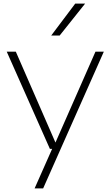

<svg xmlns="http://www.w3.org/2000/svg" viewBox="-20 -828 615 1068"><path d="M257.5 0 17.5 -540.5H68L288.5 -35L511 -540.5H557.5L220 220H172.5L270 0ZM265 -630.5 398.5 -808H453.5L312 -630.5Z"/></svg>

Font: Encode Sans Exp XLt
Style: Regular
Weight: 200
Width: 7
Designer: Multiple Designers
Foundry: Impallari Type
Version: Version 3.002; ttfautohint (v1.8.3) -l 8 -r 50 -G 200 -x 14 